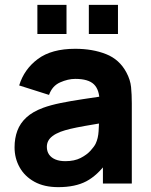

<svg xmlns="http://www.w3.org/2000/svg" viewBox="-20 -756 623 791"><path d="M346 -616V-736H466V-616ZM134 -616V-736H254V-616ZM220 15Q162 15 121.8 -7.2Q81.5 -29.5 60.8 -66.8Q40 -104 40 -149Q40 -186.5 51.5 -217.5Q63 -248.5 88.8 -272.2Q114.5 -296 158 -312Q188 -323 229.5 -331.5Q271 -340 323.5 -347.8Q376 -355.5 439 -365L390 -338Q390 -386 367 -408.5Q344 -431 290 -431Q260 -431 227.5 -416.5Q195 -402 182 -365L59 -404Q79.5 -471 136 -513Q192.5 -555 290 -555Q361.5 -555 417 -533Q472.5 -511 501 -457Q517 -427 520 -397Q523 -367 523 -330V0H404V-111L421 -88Q381.5 -33.5 335.8 -9.2Q290 15 220 15ZM249 -92Q286.5 -92 312.2 -105.2Q338 -118.5 353.2 -135.5Q368.5 -152.5 374 -164Q384.5 -186 386.2 -215.2Q388 -244.5 388 -264L428 -254Q367.5 -244 330 -237.2Q292.5 -230.5 269.5 -225Q246.5 -219.5 229 -213Q209 -205 196.8 -195.8Q184.5 -186.5 178.8 -175.5Q173 -164.5 173 -151Q173 -132.5 182.2 -119.2Q191.5 -106 208.5 -99Q225.5 -92 249 -92Z"/></svg>

Font: Manrope ExtraLight ExtraBold
Style: Regular
Weight: 800
Version: Version 4.504